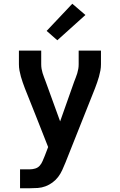

<svg xmlns="http://www.w3.org/2000/svg" viewBox="-20 -790 640 1025"><path d="M87 215V114H139Q154 114 168.5 109.5Q183 105 192.5 94Q202 83 207.5 69.5Q213 56 219 42L237 -5L172 -170L113 -318Q107 -334 101.5 -349.5Q96 -365 91.5 -381Q87 -397 84 -413.5Q81 -430 81 -447V-520H200V-447Q200 -434 202 -422.5Q204 -411 207.5 -399.5Q211 -388 215.5 -376.5Q220 -365 224 -354L301 -142L376 -354Q380 -365 384.5 -376Q389 -387 392.5 -399Q396 -411 398 -422.5Q400 -434 400 -447V-520H519V-447Q519 -430 516 -413.5Q513 -397 508.5 -381Q504 -365 498.5 -349.5Q493 -334 487 -318L329 79Q321 99 312 118.5Q303 138 290.5 154.5Q278 171 260.5 184Q243 197 223 204.5Q203 212 182 213.5Q161 215 139 215ZM286 -575 229 -625 366 -770 436 -710Z"/></svg>

Font: Iosevka Book
Style: Bold
Weight: 700
Designer: Belleve Invis
Foundry: Belleve Invis
Version: Version 28.0.7; ttfautohint (v1.8.3)